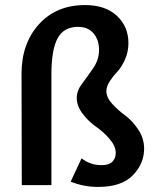

<svg xmlns="http://www.w3.org/2000/svg" viewBox="-20 -731 622 758"><path d="M367 7Q310 7 259 -14L302 -106Q336 -79 381 -79Q411 -79 424 -93Q437 -107 437 -127Q437 -154 413 -182Q389 -210 360 -230Q331 -250 307 -281Q283 -312 283 -345Q283 -373 305 -402Q327 -431 349 -463.5Q371 -496 371 -534Q371 -574 349 -599.5Q327 -625 288 -625Q232 -625 207.5 -580Q183 -535 183 -438V0H66L65 -440Q65 -559 133.5 -635Q202 -711 316 -711Q396 -711 441.5 -668.5Q487 -626 487 -561Q487 -526 473.5 -496Q460 -466 443.5 -448.5Q427 -431 413.5 -410.5Q400 -390 400 -371Q400 -346 423.5 -320.5Q447 -295 474.5 -275Q502 -255 525.5 -220Q549 -185 549 -144Q549 -85 504.5 -39Q460 7 367 7Z"/></svg>

Font: EauTest
Style: Bold
Weight: 700
Designer: Christian Thalmann (Catharsis Fonts)
Version: Version 0.001;PS 000.001;hotconv 1.0.88;makeotf.lib2.5.64775